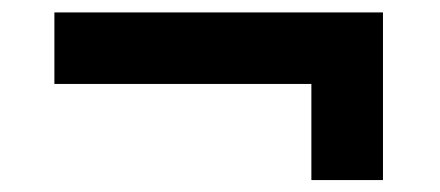

<svg xmlns="http://www.w3.org/2000/svg" viewBox="-20 -623 726 317"><path d="M69.8 -602.5H612.3V-325.7H494.1V-484.4H69.8Z"/></svg>

Font: Goblin One
Style: Regular
Weight: 400
Designer: Riccardo De Franceschi
Foundry: Sorkin Type Co.
Version: Version 1.001